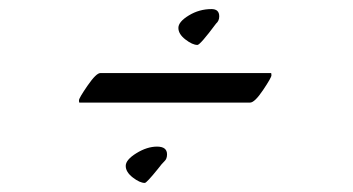

<svg xmlns="http://www.w3.org/2000/svg" viewBox="-20 -533 777 423"><path d="M456 -481Q421 -434 415 -434Q404 -434 388.5 -446Q373 -458 373 -471.5Q373 -485 396 -499Q419 -513 446 -513Q463 -513 463 -497Q463 -487 456 -481ZM201 -372H577Q578 -372 578 -367Q578 -362 559.5 -334.5Q541 -307 531 -307H155Q154 -307 154 -312Q154 -317 173 -344.5Q192 -372 201 -372ZM348 -193Q348 -183 342.5 -178Q337 -173 328 -161Q303 -130 299 -130Q288 -130 272.5 -142Q257 -154 257 -167.5Q257 -181 280.5 -195.5Q304 -210 326 -210Q348 -210 348 -193Z"/></svg>

Font: Playball
Style: Regular
Weight: 400
Designer: Robert E. Leuschke
Foundry: Robert E. Leuschke
Version: Version 1.001